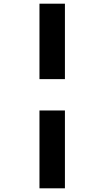

<svg xmlns="http://www.w3.org/2000/svg" viewBox="-20 -771 570 1041"><path d="M332 -751V-342H194V-751ZM332 -172V250H194V-172Z"/></svg>

Font: Panefresco 999wt
Style: Regular
Weight: 900
Version: Version 1.001